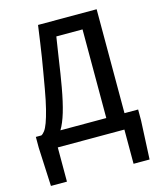

<svg xmlns="http://www.w3.org/2000/svg" viewBox="-123 -743 847 1019"><g transform="rotate(-15 300.0 -233.5)"><path d="M29 188 19 -24V-84H49Q58 -88 68 -101Q78 -114 88 -141Q98 -168 109 -211.5Q120 -255 131 -318Q139 -365 146 -404.5Q153 -444 159 -482.5Q165 -521 171 -562.5Q177 -604 184 -655H506V-84H581V-24L571 188H483V0H117V188ZM220 -303Q206 -224 190 -170.5Q174 -117 154 -84H406V-571H262Q256 -532 251 -500Q246 -468 241.5 -437.5Q237 -407 232 -374.5Q227 -342 220 -303Z"/></g></svg>

Font: Source Code Pro Medium
Style: Regular
Weight: 500
Monospace: yes
Designer: Paul D. Hunt, Teo Tuominen
Foundry: Adobe Systems Incorporated
Version: Version 2.030;PS 1.000;hotconv 16.6.51;makeotf.lib2.5.65220